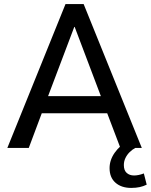

<svg xmlns="http://www.w3.org/2000/svg" viewBox="-20 -725 739 941"><path d="M16 0 301 -705H390L675 0H570L494 -200L538 -170H152L196 -200L121 0ZM344 -593 207 -231 187 -254H503L483 -231L346 -593ZM623 196Q575 196 546 170.5Q517 145 517 99Q517 59 542.5 23Q568 -13 610 -36L643 0Q628 8 615 21Q602 34 594.5 50Q587 66 587 84Q587 110 601 122.5Q615 135 637 135Q648 135 660 132.5Q672 130 685 125L699 180Q683 188 664.5 192Q646 196 623 196Z"/></svg>

Font: Nunito Sans 10pt SemiCondensed SemiBold
Style: Regular
Weight: 600
Width: 4
Designer: Vernon Adams
Foundry: Vernon Adams
Version: Version 3.101;gftools[0.9.27]